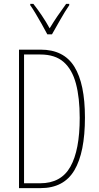

<svg xmlns="http://www.w3.org/2000/svg" viewBox="-20 -970 512 990"><path d="M418 -364Q418 -184 363.5 -92Q309 0 189 0H78V-714H190Q309 -714 363.5 -626Q418 -538 418 -364ZM391 -362Q391 -466 371.5 -539Q352 -612 308 -650.5Q264 -689 188 -689H104V-25H187Q295 -25 343 -110.5Q391 -196 391 -362ZM224 -793Q211 -818 194.5 -847Q178 -876 162.5 -902Q147 -928 136 -943V-950H152Q172 -925 195 -891Q218 -857 236 -824Q256 -857 276 -886.5Q296 -916 321 -950H337V-943Q315 -911 291.5 -869.5Q268 -828 248 -793Z"/></svg>

Font: Noto Sans Gurmukhi ExtraCondensed Thin
Style: Regular
Weight: 100
Width: 2
Designer: Jelle Bosma - Monotype Design Team
Foundry: Monotype Imaging Inc.
Version: Version 2.004; ttfautohint (v1.8.4.7-5d5b)